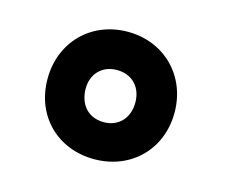

<svg xmlns="http://www.w3.org/2000/svg" viewBox="-62 -917 608 517"><g transform="rotate(15 242.0 -658.5)"><path d="M414 -658C414 -761 338 -836 237 -836C135 -836 60 -761 60 -658C60 -554 135 -481 237 -481C338 -481 414 -554 414 -658ZM305 -657C305 -614 278 -584 236 -584C193 -584 167 -614 166 -657C165 -699 193 -729 235 -729C278 -729 305 -699 305 -657Z"/></g></svg>

Font: United Sans Black
Style: Regular
Weight: 900
Designer: Pablo Impallari, Rodrigo Fuenzalida (Modified by Dan O. Williams)
Version: Version 1.000;PS 001.000;hotconv 1.0.88;makeotf.lib2.5.64775